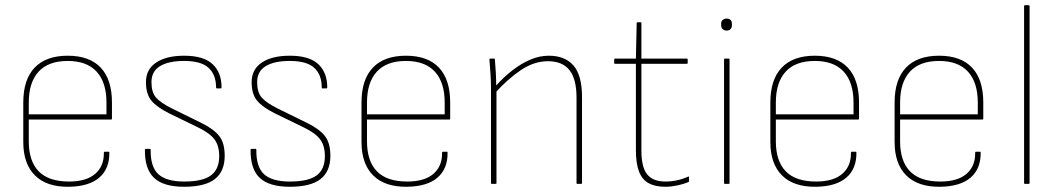

<svg xmlns="http://www.w3.org/2000/svg" viewBox="-20 -703 4044 734"><path d="M243 11Q158 12 113.5 -32.5Q69 -77 69 -160V-311Q69 -399 112.5 -444.5Q156 -490 239 -490Q322 -490 365 -444.5Q408 -399 408 -311V-250Q408 -246 405 -246H90V-163Q90 -87 128 -48Q166 -9 244 -9Q310 -9 344 -38.5Q378 -68 377 -119Q377 -123 381 -123H396Q398 -123 398 -120Q399 -58 359.5 -24Q320 10 243 11ZM90 -266H387V-311Q387 -388 349.5 -429Q312 -470 239 -470Q165 -470 127.5 -429Q90 -388 90 -311Z M684 11Q605 11 569 -23Q533 -57 534 -130Q534 -134 538 -134H553Q556 -134 556 -130Q555 -65 585.5 -37Q616 -9 684 -9Q755 -9 786.5 -32.5Q818 -56 818 -106Q818 -146 800 -170Q782 -194 739 -215L626 -270Q580 -293 559 -318Q538 -343 538 -389Q538 -438 577 -464Q616 -490 684 -490Q758 -490 792.5 -458Q827 -426 827 -369Q827 -365 823 -365H809Q806 -365 806 -369Q806 -417 777.5 -443.5Q749 -470 684 -470Q624 -470 591.5 -450Q559 -430 559 -389Q559 -350 576.5 -330Q594 -310 638 -288L752 -232Q798 -209 818.5 -182.5Q839 -156 839 -107Q839 -48 801.5 -18.5Q764 11 684 11Z M1088 11Q1009 11 973 -23Q937 -57 938 -130Q938 -134 942 -134H957Q960 -134 960 -130Q959 -65 989.5 -37Q1020 -9 1088 -9Q1159 -9 1190.5 -32.5Q1222 -56 1222 -106Q1222 -146 1204 -170Q1186 -194 1143 -215L1030 -270Q984 -293 963 -318Q942 -343 942 -389Q942 -438 981 -464Q1020 -490 1088 -490Q1162 -490 1196.5 -458Q1231 -426 1231 -369Q1231 -365 1227 -365H1213Q1210 -365 1210 -369Q1210 -417 1181.5 -443.5Q1153 -470 1088 -470Q1028 -470 995.5 -450Q963 -430 963 -389Q963 -350 980.5 -330Q998 -310 1042 -288L1156 -232Q1202 -209 1222.5 -182.5Q1243 -156 1243 -107Q1243 -48 1205.5 -18.5Q1168 11 1088 11Z M1536 11Q1451 12 1406.5 -32.5Q1362 -77 1362 -160V-311Q1362 -399 1405.5 -444.5Q1449 -490 1532 -490Q1615 -490 1658 -444.5Q1701 -399 1701 -311V-250Q1701 -246 1698 -246H1383V-163Q1383 -87 1421 -48Q1459 -9 1537 -9Q1603 -9 1637 -38.5Q1671 -68 1670 -119Q1670 -123 1674 -123H1689Q1691 -123 1691 -120Q1692 -58 1652.5 -24Q1613 10 1536 11ZM1383 -266H1680V-311Q1680 -388 1642.5 -429Q1605 -470 1532 -470Q1458 -470 1420.5 -429Q1383 -388 1383 -311Z M2187 0Q2184 0 2184 -3V-330Q2184 -401 2157 -435Q2130 -469 2075 -469Q2022 -469 1972 -435.5Q1922 -402 1873 -348V-372Q1906 -409 1940 -435Q1974 -461 2008.5 -475.5Q2043 -490 2078 -490Q2140 -490 2172.5 -452.5Q2205 -415 2205 -332V-3Q2205 0 2201 0ZM1860 0Q1857 0 1857 -3V-368Q1857 -394 1855 -422Q1853 -450 1851 -475Q1851 -479 1855 -479H1869Q1872 -479 1872 -475Q1874 -451 1875.5 -424Q1877 -397 1877 -371L1878 -363V-3Q1878 0 1874 0Z M2523 11Q2485 11 2460 -2.5Q2435 -16 2423 -47Q2411 -78 2411 -128V-459H2331Q2328 -459 2328 -462V-475Q2328 -479 2331 -479H2411L2414 -615Q2414 -618 2417 -618H2428Q2432 -618 2432 -615V-479H2605Q2609 -479 2609 -475V-462Q2609 -459 2605 -459H2432V-128Q2432 -64 2454 -36.5Q2476 -9 2524 -9Q2547 -9 2569.5 -14Q2592 -19 2611 -28Q2614 -30 2614 -25V-11Q2614 -8 2612 -7Q2593 1 2569 6Q2545 11 2523 11Z M2751 0Q2748 0 2748 -3V-475Q2748 -479 2751 -479H2765Q2769 -479 2769 -475V-3Q2769 0 2765 0ZM2758 -586Q2749 -586 2743 -591.5Q2737 -597 2737 -606V-613Q2737 -622 2743 -627Q2749 -632 2758 -632Q2767 -632 2772.5 -627Q2778 -622 2778 -613V-606Q2778 -597 2772.5 -591.5Q2767 -586 2758 -586Z M3099 11Q3014 12 2969.5 -32.5Q2925 -77 2925 -160V-311Q2925 -399 2968.5 -444.5Q3012 -490 3095 -490Q3178 -490 3221 -444.5Q3264 -399 3264 -311V-250Q3264 -246 3261 -246H2946V-163Q2946 -87 2984 -48Q3022 -9 3100 -9Q3166 -9 3200 -38.5Q3234 -68 3233 -119Q3233 -123 3237 -123H3252Q3254 -123 3254 -120Q3255 -58 3215.5 -24Q3176 10 3099 11ZM2946 -266H3243V-311Q3243 -388 3205.5 -429Q3168 -470 3095 -470Q3021 -470 2983.5 -429Q2946 -388 2946 -311Z M3574 11Q3489 12 3444.5 -32.5Q3400 -77 3400 -160V-311Q3400 -399 3443.5 -444.5Q3487 -490 3570 -490Q3653 -490 3696 -444.5Q3739 -399 3739 -311V-250Q3739 -246 3736 -246H3421V-163Q3421 -87 3459 -48Q3497 -9 3575 -9Q3641 -9 3675 -38.5Q3709 -68 3708 -119Q3708 -123 3712 -123H3727Q3729 -123 3729 -120Q3730 -58 3690.5 -24Q3651 10 3574 11ZM3421 -266H3718V-311Q3718 -388 3680.5 -429Q3643 -470 3570 -470Q3496 -470 3458.5 -429Q3421 -388 3421 -311Z M3898 0Q3895 0 3895 -3V-680Q3895 -683 3898 -683H3912Q3916 -683 3916 -680V-3Q3916 0 3912 0Z"/></svg>

Font: Sofia Sans Semi Condensed Thin
Style: Regular
Weight: 250
Version: Version 4.100